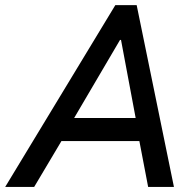

<svg xmlns="http://www.w3.org/2000/svg" viewBox="-62 -740 770 760"><path d="M-41.5 0 394.5 -719.7H479L626.5 0H524.4L484.4 -209L480 -246.1L417 -582H413.1L216.3 -247.1L196.3 -207L73.2 0ZM136.2 -181.6 154.8 -272.9H540.5L522.5 -181.6Z"/></svg>

Font: Reddit Sans Medium
Style: Italic
Weight: 500
Italic angle: -11.25°
Designer: Stephen Hutchings
Version: Version 1.013